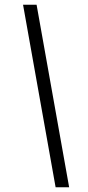

<svg xmlns="http://www.w3.org/2000/svg" viewBox="-20 -743 370 808"><path d="M214 45H271L134 -723H77Z"/></svg>

Font: United Sans Light
Style: Italic
Weight: 300
Italic angle: -8°
Designer: Pablo Impallari, Rodrigo Fuenzalida (Modified by Dan O. Williams)
Version: Version 1.000;PS 001.000;hotconv 1.0.88;makeotf.lib2.5.64775